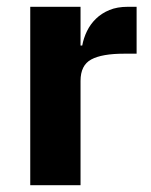

<svg xmlns="http://www.w3.org/2000/svg" viewBox="-20 -545 444 565"><path d="M69 0V-525H217V-411H222Q226 -433 236 -453.5Q246 -474 262.5 -490Q279 -506 302 -515.5Q325 -525 356 -525H382V-387H345Q280 -387 248.5 -370Q217 -353 217 -307V0Z"/></svg>

Font: IBM Plex Sans Hebrew
Style: Bold
Weight: 700
Designer: Mike Abbink, Paul van der Laan, Pieter van Rosmalen, Yanek Iontef
Foundry: Bold Monday
Version: Version 1.2